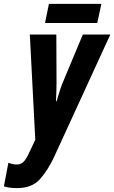

<svg xmlns="http://www.w3.org/2000/svg" viewBox="-91 -725 586 985"><path d="M408 -607 429 -705H160L140 -607ZM189 75 475 -548H334L232 -304Q225 -288 216 -260Q207 -232 199 -205H196Q199 -259 199 -305L198 -548H62L90 -8L57 62Q44 90 30.5 104.5Q17 119 -6 119Q-24 119 -48 110L-71 231Q-45 240 -2 240Q73 240 114.5 193.5Q156 147 189 75Z"/></svg>

Font: Noto Sans UI Condensed ExtraBold
Style: Italic
Weight: 800
Width: 3
Designer: Monotype Design Team
Foundry: Monotype Imaging Inc.
Version: 1.001